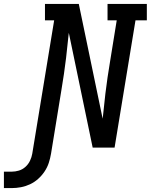

<svg xmlns="http://www.w3.org/2000/svg" viewBox="-134 -755 771 982"><path d="M-114 207V123H-74Q-56 123 -37.5 117.5Q-19 112 -4 98.5Q11 85 19.5 67Q28 49 31 31L143 -651H96V-735H269L391 -148Q392 -152 392 -156.5Q392 -161 393 -165L405 -276Q410 -317 416 -358.5Q422 -400 429 -441L463 -651H416V-735H617V-651H559L452 0H340L218 -587Q217 -583 217 -578.5Q217 -574 216 -570L204 -459Q199 -418 193 -376.5Q187 -335 180 -294L127 31Q123 55 115.5 78Q108 101 94 122Q80 143 61 160Q42 177 19.5 187.5Q-3 198 -27 202.5Q-51 207 -74 207Z"/></svg>

Font: Iosevka Etoile Medium
Style: Italic
Weight: 500
Italic angle: -9°
Designer: Belleve Invis
Foundry: Belleve Invis
Version: Version 22.1.2; ttfautohint (v1.8.4)